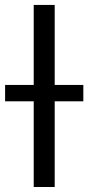

<svg xmlns="http://www.w3.org/2000/svg" viewBox="-58 -747 352 767"><path d="M160.5 -727.3H76.7V-407.7H-37.6V-342.3H76.7V0H160.5V-342.3H274.9V-407.7H160.5Z"/></svg>

Font: Karasuma Gothic
Style: Regular
Weight: 400
Designer: Rasmus Andersson, Ryoko Nishizuka
Foundry: Genbu
Version: Version 1.00